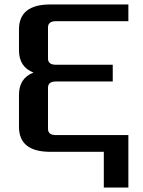

<svg xmlns="http://www.w3.org/2000/svg" viewBox="-20 -680 640 860"><path d="M65 -112V-255Q65 -330 130 -355Q65 -380 65 -455V-548Q65 -660 205 -660H555V-585H230Q195 -585 195 -557V-418Q195 -390 230 -390H485V-315H230Q195 -315 195 -287V-103Q195 -75 230 -75H555V160H445V0H205Q65 0 65 -112Z"/></svg>

Font: Xolonium
Style: Regular
Weight: 400
Designer: Severin Meyer
Version: Version 4.2